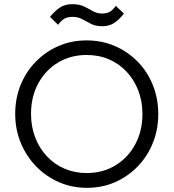

<svg xmlns="http://www.w3.org/2000/svg" viewBox="-20 -892 834 922"><path d="M398 10Q325 10 262.5 -17.5Q200 -45 153 -93.5Q106 -142 79.5 -206.5Q53 -271 53 -345Q53 -420 79 -484Q105 -548 152 -596Q199 -644 261 -671Q323 -698 396 -698Q469 -698 531.5 -671Q594 -644 641 -596Q688 -548 714 -483.5Q740 -419 740 -344Q740 -270 714 -205.5Q688 -141 641.5 -93Q595 -45 533 -17.5Q471 10 398 10ZM396 -61Q474 -61 534.5 -98Q595 -135 629.5 -199Q664 -263 664 -345Q664 -406 644 -457.5Q624 -509 588 -547.5Q552 -586 503.5 -607Q455 -628 396 -628Q319 -628 258.5 -591.5Q198 -555 163.5 -491Q129 -427 129 -345Q129 -284 149 -232Q169 -180 205 -141.5Q241 -103 290 -82Q339 -61 396 -61ZM471 -766Q439 -766 417 -777.5Q395 -789 374.5 -800Q354 -811 329 -811Q302 -811 287 -801Q272 -791 259 -773L220 -811Q242 -838 266.5 -855Q291 -872 328 -872Q361 -872 383.5 -861Q406 -850 426 -838.5Q446 -827 470 -827Q494 -827 509 -836.5Q524 -846 536 -864L575 -827Q554 -799 529.5 -782.5Q505 -766 471 -766Z"/></svg>

Font: Outfit-Light
Style: Regular
Weight: 300
Designer: Rodrigo Fuenzalida
Foundry: fragTYPE
Version: Version 1.000